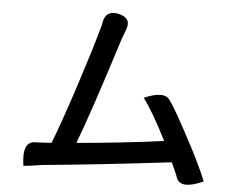

<svg xmlns="http://www.w3.org/2000/svg" viewBox="-54 -829 1107 907"><g transform="rotate(5 500.0 -375.5)"><path d="M470 -763Q536 -749 515 -693L498 -648Q387 -296 327 -138Q536 -156 739 -183Q673 -315 625 -378Q722 -420 749 -376Q775 -341 842 -215Q910 -89 942 -9Q836 39 814 -15Q814 -21 784 -86Q424 -43 175 -20Q161 -18 129 -13L87 -8Q69 -124 134 -124Q150 -124 210 -128Q249 -227 307 -405Q365 -583 389 -671Q404 -721 400 -715Q411 -775 470 -763Z"/></g></svg>

Font: Swei Half Moon CJK SC
Style: Medium
Weight: 500
Version: Version 2.071